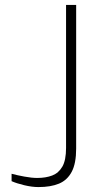

<svg xmlns="http://www.w3.org/2000/svg" viewBox="-20 -753 414 779"><path d="M136 6Q110 6 78.5 -1.5Q47 -9 27 -18V-48Q49 -42 79 -36.5Q109 -31 131 -31Q166 -31 192 -41Q218 -51 233 -77Q248 -103 248 -153V-733H289V-150Q289 -90 271 -56Q253 -22 219.5 -8Q186 6 136 6Z"/></svg>

Font: Exo Thin ExtraLight
Style: Regular
Weight: 250
Version: Version 2.000